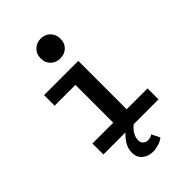

<svg xmlns="http://www.w3.org/2000/svg" viewBox="-283 -866 1166 1166"><g transform="rotate(-45 300.0 -282.5)"><path d="M309.1 -597.2Q272.5 -597.2 248.3 -620.4Q224.1 -643.6 224.1 -681.2Q224.1 -718.8 248.5 -742.9Q272.9 -767.1 309.1 -767.1Q345.7 -767.1 369.9 -742.9Q394 -718.8 394 -681.2Q394 -643.6 370.1 -620.4Q346.2 -597.2 309.1 -597.2ZM340.8 0Q291 42 291 88.9Q291 109.4 304 120.1Q316.9 130.9 335 130.9Q356.4 130.9 373 119.1L398.9 171.9Q382.8 185.1 356.7 193.6Q330.6 202.1 309.1 202.1Q266.6 202.1 238.8 179Q210.9 155.8 210.9 113.8Q210.9 80.6 228.5 51Q246.1 21.5 271 0H81.1V-94.2H259.8V-418.9H81.1V-509.8H375V-94.2H554.2V0Z"/></g></svg>

Font: Office Code Pro Medium
Style: Regular
Weight: 500
Designer: Nathan Rutzky & Paul D. Hunt
Foundry: Adobe Systems Incorporated
Version: Version 1.004;PS 001.004;hotconv 1.0.70;makeotf.lib2.5.58329